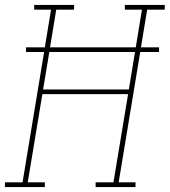

<svg xmlns="http://www.w3.org/2000/svg" viewBox="-38 -755 685 775"><path d="M-18 0V-19H53L140 -545H67V-564H143L168 -716H100V-735H261V-716H189L164 -564H510L535 -716H466V-735H627V-716H556L531 -564H604V-545H528L441 -19H509V0H348V-19H420L479 -375H133L74 -19H143V0ZM136 -394H482L507 -545H161Z"/></svg>

Font: Iosevka Etoile Thin
Style: Italic
Weight: 100
Italic angle: -9°
Designer: Belleve Invis
Foundry: Belleve Invis
Version: Version 22.1.2; ttfautohint (v1.8.4)